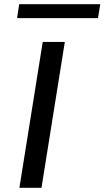

<svg xmlns="http://www.w3.org/2000/svg" viewBox="-20 -901 501 921"><path d="M73 0 185 -700H291L179 0ZM62 -814 72 -881H461L450 -814Z"/></svg>

Font: Georama ExtraExtended
Style: Italic
Weight: 400
Width: 8
Italic angle: -9°
Designer: Jean-Baptiste Levee
Foundry: Production Type
Version: Version 1.000